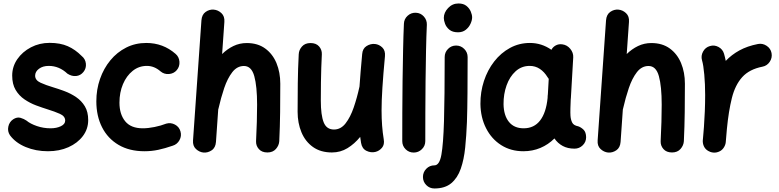

<svg xmlns="http://www.w3.org/2000/svg" viewBox="-20 -796 4394 1083"><path d="M450.7 -390.1Q434.1 -369.6 409.4 -367.2Q384.8 -364.7 360.4 -380.4Q314 -424.3 254.9 -424.3Q221.7 -424.3 200 -408.2Q178.2 -392.1 178.2 -369.1Q178.2 -343.3 209 -329.3Q239.7 -315.4 279.3 -303.7Q310.5 -294.4 345 -281.5Q379.4 -268.6 409.7 -248Q439.9 -227.5 458.7 -196.3Q477.5 -165 477.5 -118.7Q477.5 -68.4 447.5 -28.6Q417.5 11.2 366.2 34.2Q314.9 57.1 250.5 57.1Q182.1 57.1 125 33.4Q67.9 9.8 36.1 -33.2Q21.5 -55.2 26.9 -81.5Q32.2 -107.9 54.2 -123Q76.2 -137.2 95.9 -131.3Q115.7 -125.5 129.4 -115.7Q150.9 -97.7 188 -85Q225.1 -72.3 265.6 -72.3Q298.8 -72.3 323.2 -84Q347.7 -95.7 347.7 -115.7Q347.7 -140.6 317.9 -153.8Q288.1 -167 250 -178.7Q218.8 -188.5 183.8 -201.4Q148.9 -214.4 118.2 -235.4Q87.4 -256.3 68.1 -288.8Q48.8 -321.3 48.8 -369.6Q48.8 -420.4 77.6 -462.2Q106.4 -503.9 154.5 -529.1Q202.6 -554.2 259.8 -554.2Q319.8 -554.2 362.3 -535.4Q404.8 -516.6 440.4 -480.5Q461.4 -463.9 464.4 -437.3Q467.3 -410.6 450.7 -390.1Z M977.1 -400.4Q960 -380.4 932.6 -378.4Q905.3 -376.5 885.3 -393.6Q850.1 -424.3 808.6 -424.3Q763.2 -424.3 728.3 -396.2Q693.4 -368.2 673.6 -321.3Q653.8 -274.4 653.8 -216.8Q653.8 -151.9 686 -112.1Q718.3 -72.3 785.2 -72.3Q815.4 -72.3 851.6 -79.6Q887.7 -86.9 917.5 -98.6Q942.9 -106 966.8 -93.3Q990.7 -80.6 998 -54.7Q1005.4 -28.8 992.4 -5.4Q979.5 18.1 954.1 25.9Q910.6 41 872.6 49.1Q834.5 57.1 795.4 57.1Q709.5 57.1 648.7 21.2Q587.9 -14.6 555.7 -78.1Q523.4 -141.6 523.4 -224.6Q523.4 -291.5 544.2 -350.8Q564.9 -410.2 602.5 -455.8Q640.1 -501.5 691.7 -527.6Q743.2 -553.7 805.2 -553.7Q899.9 -553.7 970.2 -492.2Q990.2 -475.1 992.2 -447.8Q994.1 -420.4 977.1 -400.4Z M1127.9 64.5Q1104 62 1085.2 44.4Q1066.4 26.9 1068.8 -4.4L1116.2 -681.2Q1118.7 -713.9 1139.9 -728.8Q1161.1 -743.7 1185.5 -741.7Q1210 -739.7 1229 -721.9Q1248 -704.1 1245.6 -672.4L1232.9 -491.2Q1261.7 -519.5 1296.6 -536.4Q1331.5 -553.2 1372.1 -553.2Q1433.6 -553.2 1475.8 -522.5Q1518.1 -491.7 1539.6 -439.7Q1561 -387.7 1561 -323.7Q1561 -245.6 1560.1 -163.6Q1559.1 -81.5 1555.2 0.5Q1553.7 24.4 1536.4 44.2Q1519 64 1488.3 64Q1457 64 1440.2 44.9Q1423.3 25.9 1424.3 0.5Q1427.2 -57.6 1428.7 -108.2Q1430.2 -158.7 1430.2 -205.6Q1430.2 -309.1 1414.3 -366.5Q1398.4 -423.8 1356 -423.8Q1317.4 -423.8 1290.3 -388.9Q1263.2 -354 1244.6 -299.1Q1226.1 -244.1 1212.4 -183.6Q1211.9 -180.7 1210.9 -178.2L1198.2 4.4Q1195.8 37.1 1174.1 51.8Q1152.3 66.4 1127.9 64.5Z M2151.4 -479Q2141.6 -374.5 2137 -301.5Q2132.3 -228.5 2132.3 -173.3Q2132.3 -127 2135.3 -88.1Q2138.2 -49.3 2144.5 -10.3Q2149.9 19.5 2134.5 37.6Q2119.1 55.7 2097.2 61Q2071.8 66.9 2046.9 54.7Q2022 42.5 2016.6 9.8Q2013.7 -7.3 2011.7 -23.9Q1980 15.1 1940.2 39.6Q1900.4 64 1852.5 64Q1788.6 64 1745.4 33.2Q1702.1 2.4 1680.4 -49.8Q1658.7 -102.1 1658.7 -165.5Q1658.7 -243.7 1659.7 -325.4Q1660.6 -407.2 1665 -489.7Q1666 -514.2 1683.3 -533.7Q1700.7 -553.2 1731.4 -553.2Q1763.2 -553.2 1779.8 -534.2Q1796.4 -515.1 1795.4 -489.7Q1793.5 -451.2 1792.2 -413.6Q1791 -376 1790.3 -331.8Q1789.6 -287.6 1789.6 -228.5Q1789.6 -147 1805.7 -106.2Q1821.8 -65.4 1863.8 -65.4Q1902.3 -65.4 1929.4 -100.3Q1956.5 -135.3 1975.3 -190.2Q1994.1 -245.1 2007.3 -305.7L2007.8 -308.1Q2010.3 -347.2 2014.2 -392.6Q2018.1 -438 2022.9 -491.2Q2025.4 -522.5 2047.9 -536.4Q2070.3 -550.3 2095.2 -547.9Q2118.7 -545.4 2136.5 -528.1Q2154.3 -510.7 2151.4 -479Z M2325.7 -724.1Q2352.5 -723.1 2370.6 -703.1Q2388.7 -683.1 2387.7 -656.2Q2384.8 -594.7 2383.1 -512Q2381.3 -429.2 2380.4 -338.4Q2379.4 -247.6 2379.2 -159.7Q2378.9 -71.8 2378.9 0Q2378.9 26.9 2359.6 45.7Q2340.3 64.5 2313.5 64.5Q2286.6 64.5 2267.8 45.7Q2249 26.9 2249 0Q2249 -72.3 2249.3 -160.2Q2249.5 -248 2250.7 -339.4Q2252 -430.7 2253.7 -514.4Q2255.4 -598.1 2258.3 -662.1Q2259.3 -689 2279.1 -707Q2298.8 -725.1 2325.7 -724.1Z M2552.7 -539.1Q2579.6 -539.1 2598.6 -520Q2617.7 -501 2617.7 -474.1Q2617.7 -361.8 2616.9 -270.8Q2616.2 -179.7 2613.8 -107.4Q2610.8 -31.7 2604 35.9Q2597.2 103.5 2579.1 155.5Q2561 207.5 2525.6 237.3Q2490.2 267.1 2430.2 267.1Q2403.3 267.1 2384.5 248Q2365.7 229 2365.7 202.1Q2365.7 175.3 2384.5 156Q2403.3 136.7 2430.2 136.7Q2459 136.7 2469.7 76.9Q2480.5 17.1 2484.4 -112.8Q2486.3 -182.6 2487.3 -272.2Q2488.3 -361.8 2488.3 -474.1Q2488.3 -501 2507.1 -520Q2525.9 -539.1 2552.7 -539.1ZM2483.4 -694.8Q2483.4 -725.1 2507.6 -750.7Q2531.7 -776.4 2565.9 -776.4Q2594.2 -776.4 2611.1 -762.7Q2627.9 -749 2635.5 -730.7Q2643.1 -712.4 2643.1 -698.2Q2643.1 -681.6 2634 -661.9Q2625 -642.1 2607.2 -627.9Q2589.4 -613.8 2563.5 -613.8Q2532.7 -613.8 2515.1 -628.2Q2497.6 -642.6 2490.5 -661.6Q2483.4 -680.7 2483.4 -694.8Z M3220.7 42.5Q3182.1 42.5 3154.1 27.3Q3126 12.2 3107.4 -15.1Q3072.8 19.5 3028.3 38.3Q2983.9 57.1 2932.1 57.1Q2861.3 57.1 2806.9 22.5Q2752.4 -12.2 2721.7 -72.8Q2690.9 -133.3 2689.9 -210Q2689.5 -277.3 2709.7 -339.1Q2730 -400.9 2767.6 -449.2Q2805.2 -497.6 2856.7 -525.6Q2908.2 -553.7 2969.2 -553.7Q3035.2 -553.7 3090.3 -515.1Q3098.6 -531.2 3115.2 -540Q3131.8 -548.8 3151.9 -545.9Q3178.7 -542.5 3196.8 -520.5Q3214.8 -498.5 3213.4 -472.7L3200.2 -244.6Q3199.7 -239.3 3199.2 -233.4Q3198.2 -212.4 3197.5 -185.5Q3196.8 -158.7 3197.8 -143.6Q3199.2 -121.6 3207.3 -105Q3215.3 -88.4 3241.7 -83.5Q3257.3 -78.1 3271.5 -64.5Q3285.6 -50.8 3286.1 -22Q3286.1 4.9 3266.8 23.7Q3247.6 42.5 3220.7 42.5ZM2933.6 -72.3Q2992.7 -72.3 3026.6 -116.5Q3060.5 -160.6 3068.8 -243.2Q3068.8 -250 3069.3 -255.9Q3069.3 -260.3 3070.3 -264.2L3075.2 -351.1Q3071.3 -355.5 3068.4 -360.8Q3050.3 -390.6 3024.9 -407.5Q2999.5 -424.3 2967.8 -424.3Q2921.9 -424.3 2888.4 -394Q2855 -363.8 2837.4 -314.5Q2819.8 -265.1 2820.3 -208.5Q2821.3 -145 2850.6 -108.6Q2879.9 -72.3 2933.6 -72.3Z M3410.2 64.5Q3386.2 62 3367.4 44.4Q3348.6 26.9 3351.1 -4.4L3398.4 -681.2Q3400.9 -713.9 3422.1 -728.8Q3443.4 -743.7 3467.8 -741.7Q3492.2 -739.7 3511.2 -721.9Q3530.3 -704.1 3527.8 -672.4L3515.1 -491.2Q3543.9 -519.5 3578.9 -536.4Q3613.8 -553.2 3654.3 -553.2Q3715.8 -553.2 3758.1 -522.5Q3800.3 -491.7 3821.8 -439.7Q3843.3 -387.7 3843.3 -323.7Q3843.3 -245.6 3842.3 -163.6Q3841.3 -81.5 3837.4 0.5Q3835.9 24.4 3818.6 44.2Q3801.3 64 3770.5 64Q3739.3 64 3722.4 44.9Q3705.6 25.9 3706.5 0.5Q3709.5 -57.6 3710.9 -108.2Q3712.4 -158.7 3712.4 -205.6Q3712.4 -309.1 3696.5 -366.5Q3680.7 -423.8 3638.2 -423.8Q3599.6 -423.8 3572.5 -388.9Q3545.4 -354 3526.9 -299.1Q3508.3 -244.1 3494.6 -183.6Q3494.1 -180.7 3493.2 -178.2L3480.5 4.4Q3478 37.1 3456.3 51.8Q3434.6 66.4 3410.2 64.5Z M4002.4 64.5Q3993.7 63.5 3985.4 60.5Q3985.4 60.5 3984.9 60.1Q3984.4 60.1 3983.9 59.6Q3952.1 46.9 3945.3 13.2Q3943.4 3.4 3944.3 -6.3Q3944.3 -8.3 3944.8 -10.3Q3946.3 -27.8 3947.8 -45.4Q3949.2 -63 3950.7 -80.6Q3953.6 -122.1 3955.6 -168.2Q3957.5 -214.4 3957.5 -259.8Q3957.5 -321.3 3952.6 -375.2Q3947.8 -429.2 3939.9 -455.6Q3932.6 -481 3945.6 -504.9Q3958.5 -528.8 3983.9 -536.1Q4009.3 -543.9 4033 -531Q4056.6 -518.1 4064 -492.7Q4069.3 -474.6 4073.7 -452.6Q4106 -486.8 4150.6 -511.5Q4195.3 -536.1 4255.9 -547.9Q4281.7 -552.7 4304.4 -537.6Q4327.1 -522.5 4332 -496.6Q4336.9 -470.2 4321.8 -447.5Q4306.6 -424.8 4280.8 -419.9Q4206.5 -405.3 4166.5 -360.8Q4126.5 -316.4 4108.2 -242.9Q4089.8 -169.4 4080.1 -68.4Q4077.1 -28.8 4073.7 6.3Q4072.8 16.1 4068.8 24.9Q4055.2 56.6 4022 63.5Q4021 63.5 4020.5 64Q4020.5 64 4020 64Q4011.2 65.4 4002.4 64.5Z"/></svg>

Font: Mikhak-DS1-FD Bold
Style: Bold
Weight: 700
Designer: Amin Abedi
Version: Version 3.2